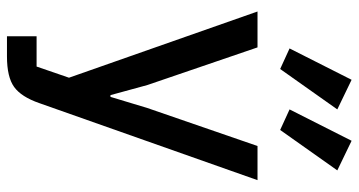

<svg xmlns="http://www.w3.org/2000/svg" viewBox="-259 -570 1029 551"><g transform="rotate(90 255.5 -294.5)"><path d="M178 -584 119 -611 209 -789 294 -748ZM353 -584 294 -611 384 -789 469 -748ZM84 200V115H171L203 22L13 -519H116L224 -203L253 -97H258L290 -203L399 -519H497L276 107Q258 159 229.5 179.5Q201 200 142 200Z"/></g></svg>

Font: Anuphan Medium
Style: Regular
Weight: 500
Designer: Mike Abbink, Paul van der Laan, Pieter van Rosmalen, Mint Tantisuwanna
Foundry: Bold Monday; Cadson Demak
Version: Version 3.002;hotconv 1.0.109;makeotfexe 2.5.65596